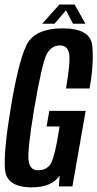

<svg xmlns="http://www.w3.org/2000/svg" viewBox="-21 -802 419 826"><path d="M115.5 4Q6 4 0.2 -74.8Q-5.5 -153.5 25.5 -339.5Q57 -530 91.5 -605Q126 -680 249 -680Q368.5 -680 376 -605Q383.5 -530 364.5 -421.5H263Q282.5 -535 276.5 -570.8Q270.5 -606.5 236.5 -606.5Q201.5 -606.5 181 -571Q160.5 -535.5 126 -333.5Q96.5 -156 101.8 -112.8Q107 -69.5 142 -69.5Q173 -69.5 190.8 -88.8Q208.5 -108 223.5 -188.5L235.5 -258H179.5L191 -325H347.5L290.5 0H232.5L235.5 -46.5Q201.5 4 115.5 4ZM160.5 -700 234.5 -782.5H300L346.5 -700H293L263 -757.5L213.5 -700Z"/></svg>

Font: Anybody Condensed Medium
Style: Italic
Weight: 500
Width: 3
Italic angle: -10°
Designer: Tyler Finck
Foundry: Etcetera Type Company
Version: Version 1.010; ttfautohint (v1.8.3) -l 8 -r 50 -G 200 -x 14 